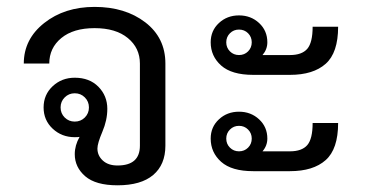

<svg xmlns="http://www.w3.org/2000/svg" viewBox="-20 -537 1082 565"><path d="M229.6 -250.4Q217.5 -262.5 200 -262.5Q182.5 -262.5 170.4 -250.4Q158.3 -238.3 158.3 -220.8Q158.3 -203.3 170.4 -191.2Q182.5 -179.2 200 -179.2Q217.5 -179.2 229.6 -191.2Q241.7 -203.3 241.7 -220.8Q241.7 -238.3 229.6 -250.4ZM214.2 -134.2Q210 -133.3 200 -133.3Q161.7 -133.3 135 -158.3Q108.3 -183.3 108.3 -220.8Q108.3 -258.3 135 -283.3Q161.7 -308.3 200 -308.3Q243.3 -308.3 269.6 -281.7Q295.8 -255 295.8 -216.7Q295.8 -183.3 281.2 -149.2Q266.7 -115 266.7 -100Q266.7 -79.2 282.5 -64.6Q298.3 -50 325.8 -50Q391.7 -50 391.7 -108.3V-350Q391.7 -395.8 356.2 -425Q320.8 -454.2 258.3 -454.2Q195.8 -454.2 160.4 -425Q125 -395.8 125 -350H50Q50 -421.7 110 -469.2Q170 -516.7 258.3 -516.7Q348.3 -516.7 407.5 -471.3Q466.7 -425.8 466.7 -350V-108.3Q466.7 -52.5 430.8 -22.1Q395 8.3 325.8 8.3Q261.7 8.3 230.8 -18.3Q200 -45 200 -83.3Q200 -109.2 214.2 -134.2Z M710 -439.2Q699.2 -450 683.3 -450Q667.5 -450 656.7 -439.2Q645.8 -428.3 645.8 -412.5Q645.8 -396.7 656.7 -385.8Q667.5 -375 683.3 -375Q699.2 -375 710 -385.8Q720.8 -396.7 720.8 -412.5Q720.8 -428.3 710 -439.2ZM766.7 -412.5Q766.7 -391.7 752.5 -375H833.3Q868.3 -375 884.2 -393.3Q900 -411.7 900 -458.3H975Q975 -381.7 938.3 -349.2Q901.7 -316.7 833.3 -316.7H725Q661.7 -316.7 630.8 -344.2Q600 -371.7 600 -412.5Q600 -446.7 624.2 -469.2Q648.3 -491.7 683.3 -491.7Q718.3 -491.7 742.5 -469.2Q766.7 -446.7 766.7 -412.5ZM710 -155.8Q699.2 -166.7 683.3 -166.7Q667.5 -166.7 656.7 -155.8Q645.8 -145 645.8 -129.2Q645.8 -113.3 656.7 -102.5Q667.5 -91.7 683.3 -91.7Q699.2 -91.7 710 -102.5Q720.8 -113.3 720.8 -129.2Q720.8 -145 710 -155.8ZM766.7 -129.2Q766.7 -108.3 752.5 -91.7H833.3Q868.3 -91.7 884.2 -110Q900 -128.3 900 -175H975Q975 -98.3 938.3 -65.8Q901.7 -33.3 833.3 -33.3H725Q661.7 -33.3 630.8 -60.8Q600 -88.3 600 -129.2Q600 -163.3 624.2 -185.8Q648.3 -208.3 683.3 -208.3Q718.3 -208.3 742.5 -185.8Q766.7 -163.3 766.7 -129.2Z"/></svg>

Font: BoonBaan
Style: Regular
Weight: 400
Designer: Sungsit Sawaiwan
Foundry: FontUni
Version: Version 2.0